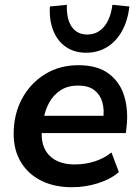

<svg xmlns="http://www.w3.org/2000/svg" viewBox="-20 -771 583 801"><path d="M280 10Q206 10 151.5 -17.5Q97 -45 67 -95Q37 -145 37 -212Q37 -294 71.5 -358.5Q106 -423 167 -461Q228 -499 307 -499Q387 -499 434 -463.5Q481 -428 498.5 -369.5Q516 -311 508 -242L505 -216H137L147 -288H427L410 -273Q416 -313 407 -344.5Q398 -376 373.5 -395Q349 -414 306 -414Q262 -414 232 -394Q202 -374 185 -342.5Q168 -311 162 -275L157 -244Q149 -195 162.5 -159.5Q176 -124 209 -104.5Q242 -85 291 -85Q335 -85 374.5 -97.5Q414 -110 445 -135L476 -53Q441 -23 388.5 -6.5Q336 10 280 10ZM339 -551Q291 -551 256 -574.5Q221 -598 203 -641.5Q185 -685 188 -744L259 -751Q257 -691 279.5 -659Q302 -627 344 -627Q386 -627 413.5 -659Q441 -691 449 -751L520 -744Q513 -685 489 -641.5Q465 -598 426.5 -574.5Q388 -551 339 -551Z"/></svg>

Font: Nunito Sans 12pt ExtraLight
Style: Italic
Weight: 200
Italic angle: -9°
Designer: Vernon Adams
Foundry: Vernon Adams
Version: Version 3.101;gftools[0.9.27]